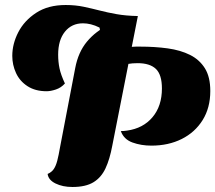

<svg xmlns="http://www.w3.org/2000/svg" viewBox="-20 -724 859 766"><path d="M584 -143Q543 -143 508.5 -155.5Q474 -168 462 -201Q468 -201 474.5 -201.5Q481 -202 487 -203Q551 -212 588.5 -256.5Q626 -301 626 -371Q626 -426 602 -449Q578 -472 529 -472Q508 -472 491 -469L504 -537Q512 -538 522 -538Q532 -538 540 -538Q598 -538 649 -531Q700 -524 738 -505Q776 -486 797.5 -451.5Q819 -417 819 -361Q819 -294 788.5 -245Q758 -196 705 -169.5Q652 -143 584 -143ZM269 22Q230 22 201.5 8Q173 -6 170 -30Q186 -37 194.5 -49.5Q203 -62 208.5 -83Q214 -104 220 -139L280 -452Q292 -516 327 -558Q362 -600 413.5 -624Q465 -648 530 -660L428 -143Q418 -89 401 -52.5Q384 -16 353 3Q322 22 269 22ZM166 -360Q121 -360 90 -380Q59 -400 44 -432.5Q29 -465 29 -501Q29 -549 53 -595.5Q77 -642 124.5 -673Q172 -704 242 -704Q281 -704 314 -697Q347 -690 378 -682Q409 -674 445.5 -667.5Q482 -661 530 -660L379 -604L377 -614Q359 -623 342.5 -627Q326 -631 311 -631Q266 -631 239 -597.5Q212 -564 212 -506Q212 -477 217.5 -451Q223 -425 239 -391Q224 -374 203 -367Q182 -360 166 -360Z"/></svg>

Font: Sansita Swashed Light ExtraBold
Style: Regular
Weight: 800
Version: Version 1.003